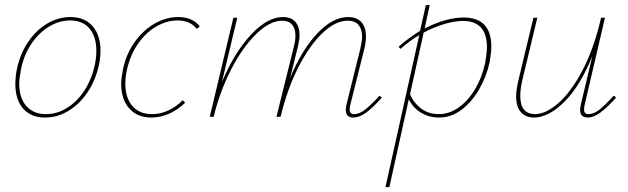

<svg xmlns="http://www.w3.org/2000/svg" viewBox="-20 -480 2580 789"><path d="M43 -135Q43 -163 49 -194Q62 -258 95.5 -307.5Q129 -357 174.5 -383.5Q220 -410 270 -410Q328 -410 360.5 -372.5Q393 -335 393 -272Q393 -245 387 -215Q374 -153 341.5 -103.5Q309 -54 263 -25.5Q217 3 165 3Q107 3 75 -34Q43 -71 43 -135ZM370 -215Q376 -245 376 -271Q376 -329 348 -362.5Q320 -396 268 -396Q224 -396 182 -371Q140 -346 109 -300Q78 -254 66 -194Q59 -157 59 -136Q59 -77 88.5 -44Q118 -11 169 -11Q215 -11 257 -37.5Q299 -64 328.5 -110.5Q358 -157 370 -215Z M710 -396Q665 -396 622 -371Q579 -346 547 -300Q515 -254 502 -194Q495 -165 495 -136Q495 -78 524 -44.5Q553 -11 605 -11Q639 -11 671.5 -26Q704 -41 731 -68L741 -58Q711 -29 675.5 -13Q640 3 602 3Q544 3 511 -34.5Q478 -72 478 -136Q478 -157 485 -194Q498 -257 532.5 -306Q567 -355 614.5 -382.5Q662 -410 713 -410Q770 -410 801 -372L789 -361Q761 -396 710 -396Z M1549 -79Q1513 -38 1485 -17.5Q1457 3 1432 3Q1401 3 1401 -28Q1401 -38 1404 -51L1461 -281Q1468 -313 1468 -329Q1468 -360 1453.5 -377.5Q1439 -395 1409 -395Q1359 -395 1306 -345Q1253 -295 1207 -205.5Q1161 -116 1133 0H1116L1187 -286Q1194 -311 1194 -334Q1194 -363 1180 -379Q1166 -395 1140 -395Q1089 -395 1032.5 -340Q976 -285 929.5 -194Q883 -103 858 0H842L939 -407H955L892 -143Q942 -262 1010 -336Q1078 -410 1143 -410Q1177 -410 1194 -390Q1211 -370 1211 -335Q1211 -318 1204 -288L1173 -162Q1222 -278 1285 -344Q1348 -410 1411 -410Q1446 -410 1465 -389Q1484 -368 1484 -330Q1484 -306 1477 -279L1420 -51Q1417 -39 1417 -30Q1417 -11 1435 -11Q1457 -11 1481 -30Q1505 -49 1540 -87Z M1999 -288Q1999 -264 1992 -224Q1979 -165 1949 -113Q1919 -61 1876.5 -29Q1834 3 1785 3Q1743 3 1710 -17Q1677 -37 1660 -72L1580 289H1564L1703 -336Q1661 -311 1626 -279L1618 -288Q1660 -325 1706 -353L1730 -459L1746 -460L1725 -363Q1813 -408 1885 -408Q1999 -408 1999 -288ZM1981 -286Q1981 -394 1882 -394Q1849 -394 1806.5 -381.5Q1764 -369 1721 -346L1665 -93Q1680 -57 1710.5 -34Q1741 -11 1784 -11Q1826 -11 1865 -38.5Q1904 -66 1932.5 -114Q1961 -162 1974 -222Q1981 -264 1981 -286Z M2512 -79Q2476 -39 2448 -18Q2420 3 2395 3Q2364 3 2364 -28Q2364 -39 2367 -51L2414 -249Q2364 -126 2299 -61.5Q2234 3 2175 3Q2140 3 2120.5 -19Q2101 -41 2101 -84Q2101 -110 2111 -153L2172 -407H2188L2127 -153Q2118 -114 2118 -86Q2118 -48 2133.5 -29.5Q2149 -11 2178 -11Q2223 -11 2275 -56.5Q2327 -102 2374 -191.5Q2421 -281 2450 -407H2466L2383 -51Q2380 -39 2380 -30Q2380 -11 2398 -11Q2420 -11 2443.5 -29.5Q2467 -48 2502 -87Z"/></svg>

Font: Ysabeau Thin
Style: Italic
Weight: 200
Italic angle: -12°
Designer: Christian Thalmann (Catharsis Fonts)
Version: Version 0.003